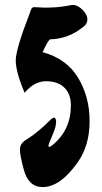

<svg xmlns="http://www.w3.org/2000/svg" viewBox="-20 -747 415 780"><path d="M119 -718 160 -716Q210 -716 241.5 -721.5Q273 -727 274 -727Q296 -727 315.5 -707Q335 -687 335 -669Q335 -651 322 -641Q261 -589 182 -587Q170 -573 153 -535Q250 -509 297 -431.5Q344 -354 344 -255Q344 -156 296 -88Q225 13 153 13Q95 13 76 -60Q61 -116 61 -140.5Q61 -165 89 -181Q133 -208 188 -263Q194 -269 199 -269Q208 -269 208 -250.5Q208 -232 192.5 -196.5Q177 -161 177 -155.5Q177 -150 179 -150Q183 -150 195 -159Q268 -220 268 -319Q268 -365 241.5 -391Q215 -417 167 -417Q119 -417 80 -370Q44 -455 44 -501Q44 -547 100 -691Q106 -710 109.5 -714Q113 -718 119 -718Z"/></svg>

Font: Devonshire
Style: Regular
Weight: 400
Designer: Astigmatic (AOETI)
Foundry: Astigmatic (AOETI)
Version: Version 1.001